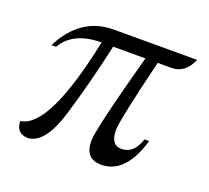

<svg xmlns="http://www.w3.org/2000/svg" viewBox="-91 -585 771 708"><g transform="rotate(20 295.0 -231.0)"><path d="M368.7 11.7Q305.2 11.7 305.2 -59.1Q305.2 -105.5 388.7 -412.6H262.2Q229 -262.2 188.2 -126.7Q147.5 8.8 80.6 11.7Q34.2 9.3 34.2 -38.1Q141.6 -51.3 216.8 -412.6Q106.4 -412.6 64.5 -340.3H46.4Q113.8 -472.7 242.7 -472.7H569.8Q544.4 -412.6 490.7 -412.6H437Q377 -166 377 -127.4Q377 -68.8 419.4 -68.8Q467.8 -68.8 487.8 -130.9H505.9Q464.4 11.7 368.7 11.7Z"/></g></svg>

Font: Kelvinch
Style: Italic
Weight: 400
Italic angle: -10°
Designer: Paul James Miller
Foundry: High-Logic / Made with FontCreator
Version: Version 3.40;July 22, 2017;FontCreator 11.0.0.2388 64-bit